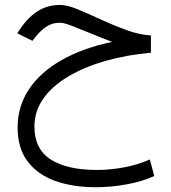

<svg xmlns="http://www.w3.org/2000/svg" viewBox="-20 -430 702 787"><path d="M598.6 -284.7V-213.9Q499.5 -205.1 412.8 -180.4Q326.2 -155.8 260.5 -116.9Q194.8 -78.1 158 -26.4Q121.1 25.4 121.1 88.4Q121.1 180.7 187.7 223.6Q254.4 266.6 377.9 266.6Q431.6 266.6 488 256.1Q544.4 245.6 594.2 223.6L612.3 291.5Q563 314 499.5 325.7Q436 337.4 370.6 337.4Q279.3 337.4 207.3 312Q135.3 286.6 93.8 232.4Q52.2 178.2 52.2 92.8Q52.2 5.4 99.1 -64.7Q146 -134.8 233.2 -184.1Q320.3 -233.4 439.9 -258.3Q394.5 -275.4 351.1 -293.5Q307.6 -311.5 274.4 -324.2Q241.2 -336.9 226.1 -336.9Q193.8 -336.9 169.7 -320.6Q145.5 -304.2 124 -276.9L112.8 -262.7L50.8 -293.5L57.6 -303.7Q90.8 -355.5 131.8 -382.6Q172.9 -409.7 226.6 -409.7Q255.4 -409.7 298.6 -391.8Q341.8 -374 393.3 -350.1Q444.8 -326.2 497.8 -306.9Q550.8 -287.6 598.6 -284.7Z"/></svg>

Font: Vazirmatn RD FD Light
Style: Regular
Weight: 300
Designer: Saber Rastikerdar
Foundry: Saber Rastikerdar
Version: Version 33.003